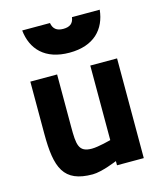

<svg xmlns="http://www.w3.org/2000/svg" viewBox="-113 -832 788 928"><g transform="rotate(-15 280.5 -368.0)"><path d="M360 -499V-126C360 -126 297 -109 264 -109C197 -109 194 -148 194 -238V-499H60V-238C60 -67 90 12 236 12C282 12 360 -21 360 -21V0H494V-499ZM86 -748C96 -653 157 -585 280 -585C403 -585 464 -653 474 -748H335C331 -718 314 -704 280 -704C248 -704 230 -718 225 -748Z"/></g></svg>

Font: TitilliumText22L
Style: 999 wt
Weight: 900
Designer: Campivisivi
Foundry: Campivisivi
Version: 1.000